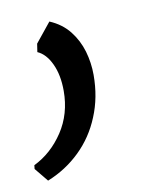

<svg xmlns="http://www.w3.org/2000/svg" viewBox="-65 -172 364 459"><g transform="rotate(-10 117.5 58.0)"><path d="M16 245 -11 212 -10 203Q33 182 61.5 139Q90 96 90 40Q90 1.5 77.2 -25.8Q64.5 -53 44 -62L47 -82L85 -129Q114.5 -116.5 132.5 -93.8Q150.5 -71 158.8 -42.8Q167 -14.5 167 15Q167 69.5 148 115Q129.5 160.5 95.2 193.8Q61 227 16 245Z"/></g></svg>

Font: Koeln Type Sans Light
Style: Italic
Weight: 300
Italic angle: -7.5°
Designer: Eben Sorkin
Foundry: Eben Sorkin
Version: Version 2.001